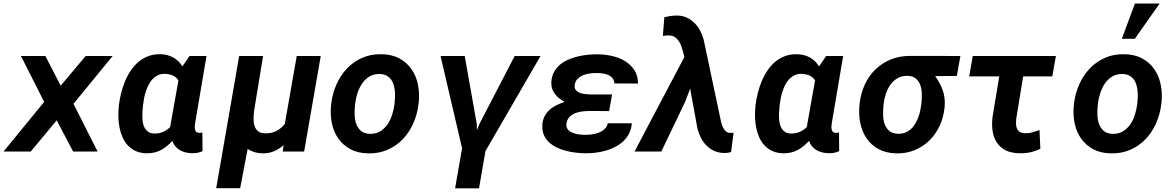

<svg xmlns="http://www.w3.org/2000/svg" viewBox="-27 -838 6503 1062"><path d="M308.6 -363.8 446.8 -528.3H596.2L379.4 -263.7L512.7 0H377.4L286.6 -172.4L143.1 0H-7.3L217.3 -274.4L88.9 -528.3H224.1Z M1115.2 -528.3 1052.2 -156.2Q1051.3 -148.9 1050.5 -140.1Q1049.8 -131.3 1051.3 -123.5Q1052.7 -115.7 1057.4 -109.9Q1062 -104 1071.8 -103.5Q1077.1 -102.5 1082 -103.5Q1086.9 -104.5 1092.3 -105.5L1093.3 -2Q1067.4 10.3 1036.1 9.3Q1018.1 9.3 1001 5.4Q983.9 1.5 969.5 -6.6Q955.1 -14.6 943.8 -27.6Q932.6 -40.5 926.3 -58.6Q897.5 -26.4 862.8 -7.8Q828.1 10.7 783.7 9.8Q749.5 9.3 723.9 -2.4Q698.2 -14.2 680.2 -33.7Q662.1 -53.2 650.9 -78.6Q639.6 -104 634 -132.3Q628.4 -160.6 627.7 -190.4Q627 -220.2 629.9 -248L630.9 -258.8Q634.8 -290 643.1 -323.2Q651.4 -356.4 664.3 -387.9Q677.2 -419.4 695.8 -447Q714.4 -474.6 738.5 -495.4Q762.7 -516.1 793.5 -527.6Q824.2 -539.1 861.8 -538.1Q899.9 -537.1 930.9 -520.3Q961.9 -503.4 981.9 -470.7L1021 -528.3ZM763.2 -246.6Q761.7 -233.4 760.7 -217.8Q759.8 -202.1 760.5 -186Q761.2 -169.9 764.4 -154.5Q767.6 -139.2 775.1 -127.2Q782.7 -115.2 794.7 -107.7Q806.6 -100.1 825.2 -99.6Q851.6 -98.6 873.5 -107.9Q895.5 -117.2 914.1 -134.8Q915 -140.6 916 -146.2Q917 -151.9 918 -157.7L960 -393.6Q947.3 -412.6 928 -420.7Q908.7 -428.7 885.7 -429.7Q863.8 -430.2 846.9 -422.1Q830.1 -414.1 817.1 -400.6Q804.2 -387.2 795.2 -369.6Q786.1 -352.1 779.8 -332.8Q773.4 -313.5 769.8 -293.7Q766.1 -273.9 764.2 -256.8Z M1428.2 -528.3 1378.4 -224.6Q1376 -204.1 1375.5 -182.4Q1375 -160.6 1380.4 -142.8Q1385.7 -125 1399.4 -113Q1413.1 -101.1 1439.5 -100.6Q1473.6 -99.6 1500.5 -112.8Q1527.3 -126 1548.3 -152.3L1614.3 -528.3H1747.1L1655.3 0H1537.1L1541.5 -35.2Q1516.6 -13.2 1488.8 -1.5Q1460.9 10.3 1427.2 10.3Q1380.9 10.3 1342.8 -14.2L1301.3 203.1H1168.9L1295.9 -528.3Z M1805.2 -265.6Q1812 -321.3 1834.2 -371.3Q1856.4 -421.4 1892.1 -459Q1927.7 -496.6 1976.3 -518.1Q2024.9 -539.6 2084.5 -538.1Q2141.6 -537.1 2182.6 -514.6Q2223.6 -492.2 2249.3 -455.3Q2274.9 -418.5 2284.7 -370.6Q2294.4 -322.8 2289.1 -270.5L2287.6 -259.8Q2280.8 -204.1 2258.5 -154.5Q2236.3 -105 2200.7 -67.9Q2165 -30.8 2116.5 -9.5Q2067.9 11.7 2008.8 10.3Q1952.1 9.3 1911.1 -12.9Q1870.1 -35.2 1844.5 -71.5Q1818.8 -107.9 1808.8 -155.5Q1798.8 -203.1 1804.2 -255.4ZM1936.5 -255.4Q1934.1 -231 1934.6 -203.9Q1935.1 -176.8 1943.1 -153.6Q1951.2 -130.4 1969 -114.5Q1986.8 -98.6 2018.6 -97.7Q2051.8 -96.7 2075.9 -111.6Q2100.1 -126.5 2116.5 -150.1Q2132.8 -173.8 2141.8 -202.9Q2150.9 -231.9 2154.8 -259.8L2155.8 -270Q2157.2 -286.1 2158 -304Q2158.7 -321.8 2156.5 -339.1Q2154.3 -356.4 2149.2 -372.3Q2144 -388.2 2134.5 -400.4Q2125 -412.6 2110.4 -420.2Q2095.7 -427.7 2074.7 -428.7Q2041 -429.7 2016.8 -415Q1992.7 -400.4 1976.3 -376.5Q1960 -352.5 1950.4 -323.2Q1940.9 -293.9 1937.5 -265.6Z M2819.8 -528.3H2962.9L2658.2 -2.4L2622.6 203.6H2490.2L2528.8 -18.1L2409.7 -528.3H2543.5L2610.4 -150.9L2610.8 -118.2L2625.5 -153.8Z M3239.3 -224.1Q3220.2 -224.1 3198.5 -222.2Q3176.8 -220.2 3157.5 -213.1Q3138.2 -206.1 3124 -192.4Q3109.9 -178.7 3106.4 -155.3Q3103.5 -135.3 3113.3 -123Q3123 -110.8 3139.2 -104Q3155.3 -97.2 3173.8 -94.7Q3192.4 -92.3 3206.5 -92.3Q3223.6 -91.8 3244.1 -94.2Q3264.6 -96.7 3283.4 -103.8Q3302.2 -110.8 3316.4 -123.5Q3330.6 -136.2 3335 -156.2H3467.8Q3465.3 -124.5 3452.6 -99.6Q3439.9 -74.7 3419.9 -56.2Q3399.9 -37.6 3374.5 -24.7Q3349.1 -11.7 3320.8 -3.9Q3292.5 3.9 3263.4 7.1Q3234.4 10.3 3207 9.8Q3183.1 9.3 3156.2 6.1Q3129.4 2.9 3102.8 -3.9Q3076.2 -10.7 3052 -22.5Q3027.8 -34.2 3009.5 -51.3Q2991.2 -68.4 2981.2 -91.6Q2971.2 -114.7 2972.7 -145.5Q2974.1 -172.9 2984.6 -193.6Q2995.1 -214.4 3012 -229.7Q3028.8 -245.1 3050.8 -255.9Q3072.8 -266.6 3096.2 -274.9Q3080.6 -282.7 3067.1 -293.2Q3053.7 -303.7 3043.5 -316.9Q3033.2 -330.1 3027.6 -345.7Q3022 -361.3 3022.5 -379.9Q3023.4 -412.6 3036.1 -437.3Q3048.8 -461.9 3069.6 -479.5Q3090.3 -497.1 3116.9 -508.5Q3143.6 -520 3172.4 -526.6Q3201.2 -533.2 3230.5 -535.6Q3259.8 -538.1 3285.6 -537.6Q3323.2 -536.6 3361.6 -527.6Q3399.9 -518.6 3431.2 -499.3Q3462.4 -480 3482.2 -449.7Q3502 -419.4 3502 -376L3371.1 -376.5Q3370.6 -394.5 3360.8 -406Q3351.1 -417.5 3336.7 -423.6Q3322.3 -429.7 3305.2 -431.9Q3288.1 -434.1 3273.4 -434.1Q3256.8 -434.1 3237.1 -431.9Q3217.3 -429.7 3199.7 -422.6Q3182.1 -415.5 3168.9 -403.1Q3155.8 -390.6 3152.3 -370.6Q3148.9 -351.6 3157.7 -340.6Q3166.5 -329.6 3180.7 -324.2Q3194.8 -318.8 3211.9 -317.4Q3229 -315.9 3242.2 -315.4H3358.4L3342.3 -223.6Z M3630.9 0H3482.9L3758.3 -522.5L3751 -551.8Q3747.6 -565.4 3742.2 -580.8Q3736.8 -596.2 3728.3 -609.4Q3719.7 -622.6 3707.5 -631.6Q3695.3 -640.6 3678.7 -641.6Q3668.9 -642.6 3659.2 -641.6Q3649.4 -640.6 3639.6 -639.6L3647.5 -742.2Q3665.5 -747.1 3684.1 -749.8Q3702.6 -752.4 3721.2 -752Q3750 -751 3773.4 -739.7Q3796.9 -728.5 3815.2 -710.2Q3833.5 -691.9 3845.9 -668Q3858.4 -644 3865.2 -618.2L3956.5 -187Q3958.5 -176.3 3961.7 -162.4Q3964.8 -148.4 3970.7 -135.7Q3976.6 -123 3985.4 -113.8Q3994.1 -104.5 4008.3 -103Q4013.7 -102.1 4019.5 -102.8Q4025.4 -103.5 4030.8 -104L4016.6 3.4Q4007.3 5.9 3998 7.1Q3988.8 8.3 3979 8.3Q3947.8 7.8 3922.9 -3.7Q3897.9 -15.1 3879.4 -34.4Q3860.8 -53.7 3848.4 -79.1Q3835.9 -104.5 3829.6 -132.8L3790.5 -348.1L3762.7 -274.9Z M4636.7 -528.3 4573.7 -156.2Q4572.8 -148.9 4572 -140.1Q4571.3 -131.3 4572.8 -123.5Q4574.2 -115.7 4578.9 -109.9Q4583.5 -104 4593.3 -103.5Q4598.6 -102.5 4603.5 -103.5Q4608.4 -104.5 4613.8 -105.5L4614.7 -2Q4588.9 10.3 4557.6 9.3Q4539.6 9.3 4522.5 5.4Q4505.4 1.5 4491 -6.6Q4476.6 -14.6 4465.3 -27.6Q4454.1 -40.5 4447.8 -58.6Q4418.9 -26.4 4384.3 -7.8Q4349.6 10.7 4305.2 9.8Q4271 9.3 4245.4 -2.4Q4219.7 -14.2 4201.7 -33.7Q4183.6 -53.2 4172.4 -78.6Q4161.1 -104 4155.5 -132.3Q4149.9 -160.6 4149.2 -190.4Q4148.4 -220.2 4151.4 -248L4152.3 -258.8Q4156.2 -290 4164.6 -323.2Q4172.9 -356.4 4185.8 -387.9Q4198.7 -419.4 4217.3 -447Q4235.8 -474.6 4260 -495.4Q4284.2 -516.1 4314.9 -527.6Q4345.7 -539.1 4383.3 -538.1Q4421.4 -537.1 4452.4 -520.3Q4483.4 -503.4 4503.4 -470.7L4542.5 -528.3ZM4284.7 -246.6Q4283.2 -233.4 4282.2 -217.8Q4281.2 -202.1 4282 -186Q4282.7 -169.9 4285.9 -154.5Q4289.1 -139.2 4296.6 -127.2Q4304.2 -115.2 4316.2 -107.7Q4328.1 -100.1 4346.7 -99.6Q4373 -98.6 4395 -107.9Q4417 -117.2 4435.5 -134.8Q4436.5 -140.6 4437.5 -146.2Q4438.5 -151.9 4439.5 -157.7L4481.4 -393.6Q4468.8 -412.6 4449.5 -420.7Q4430.2 -428.7 4407.2 -429.7Q4385.3 -430.2 4368.4 -422.1Q4351.6 -414.1 4338.6 -400.6Q4325.7 -387.2 4316.7 -369.6Q4307.6 -352.1 4301.3 -332.8Q4294.9 -313.5 4291.3 -293.7Q4287.6 -273.9 4285.6 -256.8Z M5265.6 -418 5145.5 -417Q5172.9 -379.4 5187.5 -338.6Q5202.1 -297.9 5198.2 -250.5L5197.3 -239.7Q5191.4 -186.5 5169.7 -140.4Q5147.9 -94.2 5113 -60.3Q5078.1 -26.4 5031.5 -7.3Q4984.9 11.7 4929.7 10.3Q4872.6 8.8 4831.8 -13.7Q4791 -36.1 4766.1 -73Q4741.2 -109.9 4731.4 -157.5Q4721.7 -205.1 4727.1 -257.3L4728 -268.1Q4734.9 -324.2 4757.3 -372.1Q4779.8 -419.9 4815.9 -454.6Q4852.1 -489.3 4900.1 -509Q4948.2 -528.8 5006.3 -528.8L5285.2 -528.3ZM4859.9 -255.9Q4857.4 -231.4 4857.7 -204.3Q4857.9 -177.2 4865.7 -153.8Q4873.5 -130.4 4890.9 -114.7Q4908.2 -99.1 4939.9 -98.1Q4961.9 -97.7 4979.2 -104.2Q4996.6 -110.8 5010.3 -122.8Q5023.9 -134.8 5033.9 -151.1Q5043.9 -167.5 5051 -185.5Q5058.1 -203.6 5062.3 -222.7Q5066.4 -241.7 5068.8 -259.8L5069.8 -270Q5072.3 -292.5 5071.8 -318.1Q5071.3 -343.8 5064 -365.7Q5056.6 -387.7 5040 -402.6Q5023.4 -417.5 4994.1 -418.5Q4961.9 -419.4 4938.5 -406Q4915 -392.6 4898.9 -370.6Q4882.8 -348.6 4873.5 -321Q4864.3 -293.5 4860.8 -266.1Z M5793.5 -415.5H5632.3L5594.7 -185.1Q5592.8 -167.5 5593 -152.3Q5593.3 -137.2 5598.6 -125.7Q5604 -114.3 5615.2 -107.7Q5626.5 -101.1 5646.5 -101.1Q5667 -101.1 5685.5 -106.4Q5704.1 -111.8 5722.7 -118.7L5727.5 -15.6Q5699.7 -1.5 5671.1 4.6Q5642.6 10.7 5611.3 9.8Q5566.4 8.8 5536.1 -6.3Q5505.9 -21.5 5487.8 -47.9Q5469.7 -74.2 5463.9 -109.6Q5458 -145 5462.4 -187L5500 -415.5H5334L5353.5 -528.3H5813.5Z M5913.6 -265.6Q5920.4 -321.3 5942.6 -371.3Q5964.8 -421.4 6000.5 -459Q6036.1 -496.6 6084.7 -518.1Q6133.3 -539.6 6192.9 -538.1Q6250 -537.1 6291 -514.6Q6332 -492.2 6357.7 -455.3Q6383.3 -418.5 6393.1 -370.6Q6402.8 -322.8 6397.5 -270.5L6396 -259.8Q6389.2 -204.1 6366.9 -154.5Q6344.7 -105 6309.1 -67.9Q6273.4 -30.8 6224.9 -9.5Q6176.3 11.7 6117.2 10.3Q6060.5 9.3 6019.5 -12.9Q5978.5 -35.2 5952.9 -71.5Q5927.2 -107.9 5917.2 -155.5Q5907.2 -203.1 5912.6 -255.4ZM6044.9 -255.4Q6042.5 -231 6043 -203.9Q6043.5 -176.8 6051.5 -153.6Q6059.6 -130.4 6077.4 -114.5Q6095.2 -98.6 6127 -97.7Q6160.2 -96.7 6184.3 -111.6Q6208.5 -126.5 6224.9 -150.1Q6241.2 -173.8 6250.2 -202.9Q6259.3 -231.9 6263.2 -259.8L6264.2 -270Q6265.6 -286.1 6266.4 -304Q6267.1 -321.8 6264.9 -339.1Q6262.7 -356.4 6257.6 -372.3Q6252.4 -388.2 6242.9 -400.4Q6233.4 -412.6 6218.8 -420.2Q6204.1 -427.7 6183.1 -428.7Q6149.4 -429.7 6125.2 -415Q6101.1 -400.4 6084.7 -376.5Q6068.4 -352.5 6058.8 -323.2Q6049.3 -293.9 6045.9 -265.6ZM6250.5 -818.4H6387.2L6250 -623.5H6178.2Z"/></svg>

Font: Roboto Mono
Style: Bold Italic
Weight: 700
Designer: Google
Version: Version 2.000985; 2015; ttfautohint (v1.3)